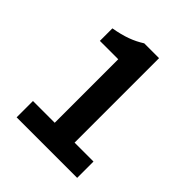

<svg xmlns="http://www.w3.org/2000/svg" viewBox="-204 -869 998 998"><g transform="rotate(45 295.0 -370.5)"><path d="M82 0H527V-120H388V-741H279C232 -711 182 -692 107 -679V-587H242V-120H82Z"/></g></svg>

Font: Source Han Sans KR
Style: Bold
Weight: 700
Designer: Ryoko NISHIZUKA 西塚涼子 (kana, bopomofo & ideographs); Paul D. Hunt (Latin, Greek & Cyrillic); Sandoll Communications 산돌커뮤니
Foundry: Adobe
Version: Version 2.004;hotconv 1.0.118;makeotfexe 2.5.65603